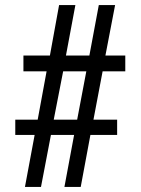

<svg xmlns="http://www.w3.org/2000/svg" viewBox="-20 -734 553 754"><path d="M78 0 116 -204H40V-264H128L163 -454H72V-516H176L212 -714H276L239 -516H331L368 -714H432L394 -516H472V-454H383L347 -264H440V-204H335L297 0H233L271 -204H180L141 0ZM191 -264H283L319 -454H228Z"/></svg>

Font: Noto Serif Devanagari ExtraCondensed SemiBold
Style: Regular
Weight: 600
Width: 2
Designer: Universal Thirst, Indian Type Foundry and the Monotype Design Team
Foundry: Monotype Imaging Inc.
Version: Version 2.004; ttfautohint (v1.8.4.7-5d5b)